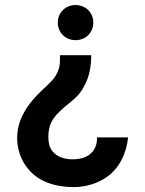

<svg xmlns="http://www.w3.org/2000/svg" viewBox="-20 -570 593 784"><path d="M288.5 -549.5C247 -549.5 216 -518 216 -478C216 -437 247 -406 288.5 -406C330 -406 361 -437 361 -478C361 -518 330 -549.5 288.5 -549.5ZM225 -344.5C225 -306 225 -291 206.5 -259.5C189.5 -232.5 160.5 -212.5 128.5 -178.5C83.5 -130.5 50 -74.5 50 -6C50 40 66.5 87 96 121C139 173 208 194 281 194C329 194 379 179.5 417 152C466 118 496.5 57.5 503 -9H376C377 18.5 368 43 348 59C331 74 304 80.5 276.5 80.5C243.5 80.5 212.5 71 193.5 46.5C182 32 177.5 12.5 177.5 -9.5C177.5 -44 184.5 -72 211 -102C261.5 -155.5 297.5 -165.5 323.5 -218C344.5 -255 352.5 -298.5 352.5 -344.5Z"/></svg>

Font: Hauora
Style: Bold
Weight: 700
Designer: Wayne Shih
Foundry: WCYS
Version: Version 1.001;hotconv 1.0.109;makeotfexe 2.5.65596